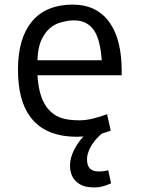

<svg xmlns="http://www.w3.org/2000/svg" viewBox="-20 -592 624 845"><path d="M347.2 8.8Q333.5 9.8 317.9 9.8Q177.2 9.8 112.3 -79.1Q59.1 -150.9 59.1 -286.6Q59.1 -422.4 119.9 -496.6Q180.7 -570.8 298.8 -571.8Q409.2 -571.8 464.8 -489.3Q515.6 -414.6 515.6 -278.3V-260.7H145Q153.3 -105 251.5 -72.3Q281.7 -62.5 330.8 -62.5Q379.9 -62.5 451.2 -89.4L467.3 -17.1Q450.7 -10.7 427.7 -3.9Q373.5 43.5 363.8 96.2Q356.4 162.6 414.6 162.6Q438 162.6 456.5 157.2L468.8 214.8Q429.2 232.9 398.2 232.9Q367.2 232.9 348.6 226.6Q330.1 220.2 316.4 208Q288.1 182.1 288.1 136.7Q288.1 89.8 324.7 36.6Q335.4 21 347.2 8.8ZM427.7 -326.7Q421.9 -411.1 397.5 -452.6Q355 -522.5 250 -494.1Q191.9 -479 163.1 -418Q146 -381.8 145 -326.7Z"/></svg>

Font: Duru Sans
Style: Regular
Weight: 400
Designer: Onur Yazõcõgil
Foundry: Onur Yazõcõgil
Version: Version 1.002